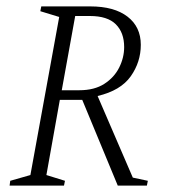

<svg xmlns="http://www.w3.org/2000/svg" viewBox="-20 -580 537 600"><path d="M10 0 12 -15 75 -33 165 -527 106 -545 109 -560H262Q337 -560 378.5 -528Q420 -496 420 -440Q420 -386 388.5 -341.5Q357 -297 285 -280L395 -25L442 -15L439 0H348L237 -268H167L125 -33L183 -15L180 0ZM261 -530H215L173 -298H228Q275 -298 306 -318Q337 -338 352.5 -369Q368 -400 368 -433Q368 -478 342 -504Q316 -530 261 -530Z"/></svg>

Font: Spectral SC ExtraLight
Style: Italic
Weight: 275
Italic angle: -10°
Designer: Jean-Baptiste Levee
Foundry: Production Type
Version: Version 2.001